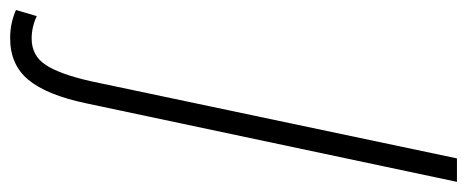

<svg xmlns="http://www.w3.org/2000/svg" viewBox="-439 -459 934 384"><g transform="rotate(90 28.0 -267.0)"><path d="M-87.4 179.7Q-105 179.7 -119.1 176.3Q-133.3 172.9 -144 168L-131.8 126.5Q-109.9 136.7 -86.9 136.7Q-52.7 136.7 -34.2 108.6Q-15.6 80.6 -1.5 18.1L152.8 -713.9H199.7L42.5 28.3Q25.9 106.9 -4.4 143.3Q-34.7 179.7 -87.4 179.7Z"/></g></svg>

Font: Open Sans Condensed Light
Style: Italic
Weight: 300
Width: 3
Italic angle: -12°
Designer: Monotype Design Team
Foundry: Monotype Imaging Inc.
Version: Version 3.000; ttfautohint (v1.8.4)